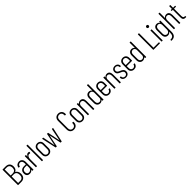

<svg xmlns="http://www.w3.org/2000/svg" viewBox="768 -3300 6094 6094"><g transform="rotate(-45 3814.5 -253.5)"><path d="M300 -364C356 -390 386 -442 386 -519C386 -636 319 -700 209 -700H72C66 -700 62 -696 62 -690V-10C62 -4 66 0 72 0H215C321 0 389 -68 389 -189C388 -273 354 -330 299 -359C296 -361 297 -363 300 -364ZM119 -653H209C287 -653 333 -602 333 -516C333 -432 287 -383 209 -383H119C117 -383 115 -385 115 -387V-649C115 -651 117 -653 119 -653ZM212 -48H119C117 -48 115 -50 115 -52V-337C115 -339 117 -341 119 -341H212C290 -341 336 -286 336 -193C336 -101 290 -48 212 -48Z M614 -512C537 -512 476 -463 468 -388C467 -382 471 -378 477 -378L513 -376C519 -376 523 -379 523 -386C528 -433 567 -465 612 -465C672 -465 706 -416 706 -343V-297C706 -295 704 -293 702 -293H624C528 -293 454 -248 454 -132C454 -17 528 8 585 8C633 8 675 -9 701 -48C703 -51 706 -50 706 -46V-10C706 -4 710 0 716 0H749C755 0 759 -4 759 -10V-345C759 -446 705 -512 614 -512ZM596 -39C547 -39 509 -67 509 -136C509 -213 557 -249 624 -249H702C704 -249 706 -247 706 -245V-150C706 -74 650 -39 596 -39Z M1020 -508C973 -508 941 -478 923 -432C921 -428 918 -428 918 -432V-494C918 -500 914 -504 908 -504H875C869 -504 865 -500 865 -494V-10C865 -4 869 0 875 0H908C914 0 918 -4 918 -10V-315C918 -391 955 -449 1008 -451C1023 -452 1037 -450 1047 -446C1054 -443 1058 -444 1060 -451L1068 -485C1069 -490 1068 -495 1063 -498C1052 -504 1040 -508 1020 -508Z M1145 0H1178C1184 0 1188 -4 1188 -10V-690C1188 -696 1184 -700 1178 -700H1145C1139 -700 1135 -696 1135 -690V-10C1135 -4 1139 0 1145 0Z M1433 8C1523 8 1582 -53 1582 -142V-362C1582 -450 1523 -512 1433 -512C1343 -512 1284 -450 1284 -362V-142C1284 -53 1343 8 1433 8ZM1433 -39C1376 -39 1337 -82 1337 -144V-359C1337 -421 1376 -465 1433 -465C1490 -465 1529 -421 1529 -359V-144C1529 -82 1490 -39 1433 -39Z M1763 0H1796C1802 0 1806 -3 1807 -9L1886 -402C1887 -406 1889 -406 1890 -402L1971 -9C1972 -3 1976 0 1982 0H2016C2022 0 2026 -3 2027 -9L2133 -492C2134 -499 2131 -503 2124 -503L2093 -504C2087 -504 2083 -501 2082 -495L2001 -87C2000 -83 1998 -83 1997 -87L1915 -495C1914 -501 1910 -504 1904 -504H1874C1868 -504 1864 -501 1863 -495L1782 -87C1781 -83 1779 -83 1778 -87L1698 -495C1697 -501 1693 -504 1687 -504H1655C1649 -504 1646 -501 1646 -495C1646 -495 1646 -494 1646 -493L1752 -9C1753 -3 1757 0 1763 0Z M2566 8C2665 8 2730 -58 2730 -159V-176C2730 -182 2726 -186 2720 -186L2686 -188C2680 -188 2676 -184 2676 -178V-155C2676 -86 2633 -39 2566 -39C2501 -39 2457 -86 2457 -155V-546C2457 -615 2501 -661 2566 -661C2633 -661 2676 -615 2676 -546V-521C2676 -515 2680 -511 2686 -511L2720 -513C2726 -513 2730 -518 2730 -524V-543C2730 -643 2665 -708 2566 -708C2469 -708 2404 -643 2404 -543V-159C2404 -58 2469 8 2566 8Z M2954 8C3044 8 3103 -53 3103 -142V-362C3103 -450 3044 -512 2954 -512C2864 -512 2805 -450 2805 -362V-142C2805 -53 2864 8 2954 8ZM2954 -39C2897 -39 2858 -82 2858 -144V-359C2858 -421 2897 -465 2954 -465C3011 -465 3050 -421 3050 -359V-144C3050 -82 3011 -39 2954 -39Z M3362 -511C3320 -511 3282 -494 3258 -457C3256 -454 3253 -454 3253 -458V-494C3253 -500 3249 -504 3243 -504H3210C3204 -504 3200 -500 3200 -494V-10C3200 -4 3204 0 3210 0H3243C3249 0 3253 -4 3253 -10V-373C3261 -430 3296 -464 3346 -464C3403 -464 3436 -422 3436 -350V-10C3436 -4 3440 0 3446 0H3479C3485 0 3489 -4 3489 -10V-355C3489 -453 3443 -511 3362 -511Z M3851 -690V-466C3851 -463 3849 -462 3846 -465C3822 -496 3785 -512 3746 -512C3664 -512 3609 -452 3609 -362V-141C3609 -54 3663 8 3746 8C3785 8 3822 -8 3846 -39C3849 -42 3851 -41 3851 -38V-10C3851 -4 3855 0 3861 0H3894C3900 0 3904 -4 3904 -10V-690C3904 -696 3900 -700 3894 -700H3861C3855 -700 3851 -696 3851 -690ZM3758 -39C3701 -39 3662 -82 3662 -144V-359C3662 -422 3701 -465 3758 -465C3808 -465 3845 -430 3851 -376V-127C3845 -74 3808 -39 3758 -39Z M4298 -243V-362C4298 -450 4240 -512 4149 -512C4060 -512 4001 -450 4001 -362V-141C4001 -53 4060 8 4149 8C4229 8 4283 -39 4295 -112C4296 -118 4292 -122 4286 -122L4253 -124C4247 -124 4244 -121 4242 -115C4231 -71 4197 -39 4149 -39C4093 -39 4054 -82 4054 -144V-229C4054 -231 4056 -233 4058 -233H4288C4294 -233 4298 -237 4298 -243ZM4149 -465C4206 -465 4246 -422 4246 -359V-283C4246 -281 4244 -279 4242 -279H4058C4056 -279 4054 -281 4054 -283V-359C4054 -422 4093 -465 4149 -465Z M4553 -511C4511 -511 4473 -494 4449 -457C4447 -454 4444 -454 4444 -458V-494C4444 -500 4440 -504 4434 -504H4401C4395 -504 4391 -500 4391 -494V-10C4391 -4 4395 0 4401 0H4434C4440 0 4444 -4 4444 -10V-373C4452 -430 4487 -464 4537 -464C4594 -464 4627 -422 4627 -350V-10C4627 -4 4631 0 4637 0H4670C4676 0 4680 -4 4680 -10V-355C4680 -453 4634 -511 4553 -511Z M4907 5C4993 5 5049 -48 5049 -128C5049 -220 4977 -250 4917 -275C4865 -298 4817 -318 4817 -376C4817 -427 4851 -464 4905 -464C4959 -464 4995 -425 4995 -377V-372C4995 -366 4999 -362 5005 -362H5035C5041 -362 5045 -366 5045 -372V-375C5045 -453 4991 -508 4905 -508C4822 -508 4766 -457 4766 -375C4766 -284 4832 -255 4890 -231C4944 -209 4996 -188 4996 -126C4996 -74 4961 -38 4907 -38C4851 -38 4814 -75 4814 -122V-128C4814 -134 4810 -138 4804 -138H4773C4767 -138 4763 -134 4763 -128V-122C4763 -48 4819 5 4907 5Z M5419 -243V-362C5419 -450 5361 -512 5270 -512C5181 -512 5122 -450 5122 -362V-141C5122 -53 5181 8 5270 8C5350 8 5404 -39 5416 -112C5417 -118 5413 -122 5407 -122L5374 -124C5368 -124 5365 -121 5363 -115C5352 -71 5318 -39 5270 -39C5214 -39 5175 -82 5175 -144V-229C5175 -231 5177 -233 5179 -233H5409C5415 -233 5419 -237 5419 -243ZM5270 -465C5327 -465 5367 -422 5367 -359V-283C5367 -281 5365 -279 5363 -279H5179C5177 -279 5175 -281 5175 -283V-359C5175 -422 5214 -465 5270 -465Z M5766 -690V-466C5766 -463 5764 -462 5761 -465C5737 -496 5700 -512 5661 -512C5579 -512 5524 -452 5524 -362V-141C5524 -54 5578 8 5661 8C5700 8 5737 -8 5761 -39C5764 -42 5766 -41 5766 -38V-10C5766 -4 5770 0 5776 0H5809C5815 0 5819 -4 5819 -10V-690C5819 -696 5815 -700 5809 -700H5776C5770 -700 5766 -696 5766 -690ZM5673 -39C5616 -39 5577 -82 5577 -144V-359C5577 -422 5616 -465 5673 -465C5723 -465 5760 -430 5766 -376V-127C5760 -74 5723 -39 5673 -39Z M6146 0H6426C6432 0 6436 -4 6436 -10V-37C6436 -43 6432 -47 6426 -47H6193C6191 -47 6189 -49 6189 -51V-690C6189 -696 6185 -700 6179 -700H6146C6140 -700 6136 -696 6136 -690V-10C6136 -4 6140 0 6146 0Z M6532 -605C6560 -605 6582 -626 6582 -655C6582 -684 6561 -705 6532 -705C6503 -705 6482 -684 6482 -655C6482 -626 6503 -605 6532 -605ZM6516 0H6549C6555 0 6559 -4 6559 -10V-494C6559 -500 6555 -504 6549 -504H6516C6510 -504 6506 -500 6506 -494V-10C6506 -4 6510 0 6516 0Z M6898 -494V-458C6898 -454 6895 -454 6893 -457C6871 -494 6833 -512 6790 -512C6707 -512 6655 -451 6655 -362V-145C6655 -57 6707 5 6790 5C6833 5 6871 -13 6893 -50C6895 -53 6898 -53 6898 -49V-10C6898 95 6861 155 6753 154C6747 154 6743 158 6743 164V191C6743 197 6746 201 6753 201C6899 206 6951 124 6951 -6V-494C6951 -500 6947 -504 6941 -504H6908C6902 -504 6898 -500 6898 -494ZM6805 -42C6748 -42 6708 -85 6708 -147V-359C6708 -422 6748 -465 6805 -465C6859 -465 6898 -422 6898 -359V-147C6898 -85 6859 -42 6805 -42Z M7223 -511C7181 -511 7143 -494 7119 -457C7117 -454 7114 -454 7114 -458V-690C7114 -696 7110 -700 7104 -700H7071C7065 -700 7061 -696 7061 -690V-10C7061 -4 7065 0 7071 0H7104C7110 0 7114 -4 7114 -10V-373C7122 -430 7157 -464 7207 -464C7264 -464 7297 -422 7297 -350V-10C7297 -4 7301 0 7307 0H7340C7346 0 7350 -4 7350 -10V-355C7350 -453 7304 -511 7223 -511Z M7619 -472V-494C7619 -500 7615 -504 7609 -504H7529C7527 -504 7525 -506 7525 -508V-620C7525 -626 7521 -630 7515 -630H7483C7477 -630 7473 -626 7473 -620V-508C7473 -506 7471 -504 7469 -504H7428C7422 -504 7418 -500 7418 -494V-472C7418 -466 7422 -462 7428 -462H7469C7471 -462 7473 -460 7473 -458V-123C7473 -22 7519 0 7586 0H7606C7612 0 7616 -4 7616 -10V-37C7616 -43 7612 -47 7606 -47H7596C7549 -47 7525 -66 7525 -136V-458C7525 -460 7527 -462 7529 -462H7609C7615 -462 7619 -466 7619 -472Z"/></g></svg>

Font: Barlow Condensed Light
Style: Regular
Weight: 300
Width: 3
Designer: Jeremy Tribby
Foundry: Tribby Type
Version: Version 1.422;hotconv 1.0.109;makeotfexe 2.5.65596